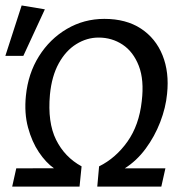

<svg xmlns="http://www.w3.org/2000/svg" viewBox="-32 -694 676 714"><path d="M13.3 0 28.5 -68 168.5 -68.3Q138.8 -89.2 112.7 -127.9Q86.6 -166.7 72.2 -220Q57.8 -273.3 64.3 -337.7Q72.5 -420.4 112.8 -484.7Q153.1 -549.1 216.7 -586.5Q280.3 -623.8 356 -623.8Q436.9 -623.8 492 -587.7Q547 -551.6 572.4 -488.5Q597.8 -425.4 589.3 -345.1Q584.5 -293.7 563.8 -240Q543.1 -186.4 509.6 -141.1Q476.2 -95.9 432 -68H583.1L567.9 0H329.7L336.5 -75.4Q398.5 -106.1 442 -167.4Q485.4 -228.8 495.1 -317.6Q504.6 -396.5 484.2 -449Q463.8 -501.5 424.1 -527.9Q384.4 -554.3 334.6 -554.3Q291 -554.3 251.8 -530Q212.6 -505.7 186.5 -458.4Q160.4 -411 153.7 -342.2Q144.5 -238.8 176.5 -174.3Q208.4 -109.8 271.4 -75.4L263.8 0ZM-12.1 -486.2 48.5 -673.7 134.8 -659.3 54.8 -486.2Z"/></svg>

Font: Ancizar Sans Thin
Style: Italic
Weight: 100
Italic angle: -4°
Designer: Cesar Puertas, Viviana Monsalve, Julian Moncada, Julian Prieto, Jose Castro, Mariel Hernandez, Felipe Aragon, Sara Alarc
Version: Version 8.100